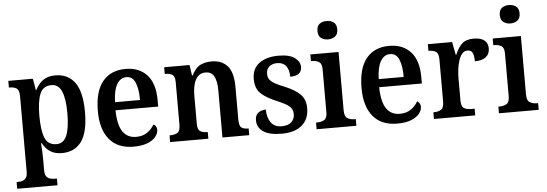

<svg xmlns="http://www.w3.org/2000/svg" viewBox="-58 -949 3903 1371"><g transform="rotate(-5 1893.5 -263.5)"><path d="M14 237V189H23Q39 189 55 184.5Q71 180 81.5 165.5Q92 151 92 121V-419Q92 -464 73 -476Q54 -488 26 -488H18V-536H194L208 -454H212Q232 -495 266 -520.5Q300 -546 354 -546Q446 -546 495 -479Q544 -412 544 -267Q544 -123 495.5 -56Q447 11 355 11Q303 11 270 -11.5Q237 -34 217 -72H212Q214 -48 215.5 -14.5Q217 19 217 45V123Q217 152 227.5 166Q238 180 254 184.5Q270 189 286 189H303V237ZM322 -56Q373 -56 395.5 -110Q418 -164 418 -268Q418 -371 395.5 -425Q373 -479 322 -479Q261 -479 239 -424.5Q217 -370 217 -268Q217 -163 239 -109.5Q261 -56 322 -56Z M868 10Q755 10 695.5 -62Q636 -134 636 -264Q636 -405 694 -476.5Q752 -548 859 -548Q956 -548 1012 -487Q1068 -426 1068 -307V-260H762Q764 -154 797.5 -106Q831 -58 893 -58Q941 -58 973.5 -81Q1006 -104 1023 -136Q1033 -131 1040 -120.5Q1047 -110 1047 -95Q1047 -71 1028 -46.5Q1009 -22 969.5 -6Q930 10 868 10ZM943 -318Q943 -396 924 -442.5Q905 -489 860 -489Q816 -489 791 -445Q766 -401 764 -318Z M1131 0V-48H1136Q1167 -48 1187.5 -60Q1208 -72 1208 -118V-422Q1208 -465 1189 -476.5Q1170 -488 1139 -488H1135V-536H1317L1328 -460H1333Q1359 -513 1394 -530.5Q1429 -548 1476 -548Q1549 -548 1589.5 -501.5Q1630 -455 1630 -353V-119Q1630 -72 1646.5 -60Q1663 -48 1694 -48H1698V0H1506V-337Q1506 -401 1488 -437Q1470 -473 1425 -473Q1390 -473 1369.5 -450.5Q1349 -428 1340.5 -392Q1332 -356 1332 -314V-114Q1332 -71 1351 -59.5Q1370 -48 1401 -48H1405V0Z M1932 10Q1841 10 1798 -20Q1755 -50 1755 -101Q1755 -129 1767.5 -144.5Q1780 -160 1798 -166Q1816 -172 1832 -172Q1832 -114 1858 -78.5Q1884 -43 1934 -43Q1982 -43 2005 -65.5Q2028 -88 2028 -122Q2028 -157 2004 -178Q1980 -199 1917 -225Q1840 -257 1802.5 -293Q1765 -329 1765 -396Q1765 -471 1817 -509Q1869 -547 1955 -547Q2035 -547 2072 -518.5Q2109 -490 2109 -453Q2109 -423 2089 -406.5Q2069 -390 2026 -390Q2026 -440 2004.5 -467.5Q1983 -495 1942 -495Q1906 -495 1884.5 -476.5Q1863 -458 1863 -425Q1863 -401 1874 -385Q1885 -369 1911 -354Q1937 -339 1983 -321Q2051 -293 2089 -256.5Q2127 -220 2127 -156Q2127 -77 2075.5 -33.5Q2024 10 1932 10Z M2319 -632Q2289 -632 2268.5 -647.5Q2248 -663 2248 -698Q2248 -734 2268.5 -749Q2289 -764 2319 -764Q2348 -764 2369 -749Q2390 -734 2390 -698Q2390 -663 2369 -647.5Q2348 -632 2319 -632ZM2181 0V-48H2192Q2218 -48 2239.5 -60Q2261 -72 2261 -115V-422Q2261 -464 2240 -476Q2219 -488 2193 -488H2183V-536H2385V-118Q2385 -73 2406.5 -60.5Q2428 -48 2454 -48H2466V0Z M2758 10Q2645 10 2585.5 -62Q2526 -134 2526 -264Q2526 -405 2584 -476.5Q2642 -548 2749 -548Q2846 -548 2902 -487Q2958 -426 2958 -307V-260H2652Q2654 -154 2687.5 -106Q2721 -58 2783 -58Q2831 -58 2863.5 -81Q2896 -104 2913 -136Q2923 -131 2930 -120.5Q2937 -110 2937 -95Q2937 -71 2918 -46.5Q2899 -22 2859.5 -6Q2820 10 2758 10ZM2833 -318Q2833 -396 2814 -442.5Q2795 -489 2750 -489Q2706 -489 2681 -445Q2656 -401 2654 -318Z M3022 0V-48H3025Q3057 -48 3077.5 -60.5Q3098 -73 3098 -120V-420Q3098 -464 3078.5 -476Q3059 -488 3028 -488H3025V-536H3199L3217 -443H3221Q3240 -490 3268.5 -518.5Q3297 -547 3354 -547Q3406 -547 3431 -526Q3456 -505 3456 -468Q3456 -429 3429 -407Q3402 -385 3349 -385Q3349 -426 3339 -446Q3329 -466 3303 -466Q3279 -466 3263.5 -447Q3248 -428 3239 -399Q3230 -370 3226 -338Q3222 -306 3222 -280V-115Q3222 -71 3242 -59.5Q3262 -48 3290 -48H3318V0Z M3626 -632Q3596 -632 3575.5 -647.5Q3555 -663 3555 -698Q3555 -734 3575.5 -749Q3596 -764 3626 -764Q3655 -764 3676 -749Q3697 -734 3697 -698Q3697 -663 3676 -647.5Q3655 -632 3626 -632ZM3488 0V-48H3499Q3525 -48 3546.5 -60Q3568 -72 3568 -115V-422Q3568 -464 3547 -476Q3526 -488 3500 -488H3490V-536H3692V-118Q3692 -73 3713.5 -60.5Q3735 -48 3761 -48H3773V0Z"/></g></svg>

Font: Noto Serif Tamil SemiCondensed SemiBold
Style: Regular
Weight: 600
Width: 4
Designer: Indian Type Foundry, Tom Grace, and the Monotype Design Team
Foundry: Monotype Imaging Inc.
Version: Version 2.004; ttfautohint (v1.8.4.7-5d5b)